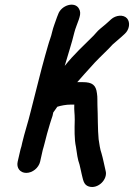

<svg xmlns="http://www.w3.org/2000/svg" viewBox="-20 -693 561 804"><path d="M109 -228C98 -182 83 -138 73 -95C71 -85 69 -76 66 -68L54 -16C48 10 64 31 90 31C116 31 142 10 148 -16L159 -65C162 -74 164 -83 167 -94C173 -119 181 -148 189 -174C192 -186 197 -197 200 -208L203 -222C205 -225 209 -230 213 -236L220 -246C236 -251 257 -255 276 -255H291C292 -254 291 -254 291 -253C290 -229 293 -219 293 -192C292 -152 291 -110 298 -78C302 -51 305 -25 313 -4C316 7 319 24 322 36C328 58 329 81 352 88C391 100 433 57 422 21C417 0 411 -31 405 -51C399 -67 396 -91 393 -110C389 -149 390 -210 388 -253C387 -271 389 -284 386 -302C382 -337 366 -349 327 -349H303C304 -350 307 -352 308 -354C324 -372 342 -393 358 -410C383 -439 408 -462 434 -488L452 -507C466 -520 474 -525 489 -539L501 -550C523 -569 526 -600 512 -616C497 -633 465 -630 445 -612L433 -601C417 -586 406 -579 390 -564L372 -544C332 -504 288 -464 251 -417C264 -463 281 -513 291 -556C296 -576 304 -593 310 -611L313 -621C317 -634 317 -646 311 -656C294 -689 236 -672 223 -632L219 -622C212 -601 203 -580 198 -558C194 -539 187 -524 181 -502L169 -460C160 -426 150 -392 141 -354C131 -316 118 -265 109 -228Z"/></svg>

Font: Electronic
Style: ExBlkIt
Weight: 900
Version: Version 1.011